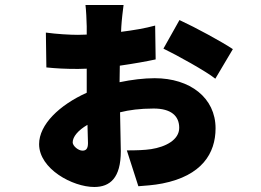

<svg xmlns="http://www.w3.org/2000/svg" viewBox="-20 -666 1040 766"><path d="M696 -586 632 -472C682 -448 802 -382 839 -352L909 -470C864 -500 761 -556 696 -586ZM329 -168 331 -95C331 -71 322 -65 309 -65C292 -65 270 -84 270 -98C270 -120 291 -146 329 -168ZM163 -536 165 -397C205 -393 239 -391 291 -391L326 -392V-331V-296C217 -247 136 -169 136 -91C136 8 270 80 356 80C419 80 462 44 462 -63L459 -218C495 -227 538 -233 593 -233C662 -233 695 -204 695 -156C695 -108 641 -80 583 -71C556 -67 524 -66 486 -66L532 77C556 75 593 73 628 66C785 35 840 -54 840 -154C840 -276 738 -354 597 -354C554 -354 505 -348 457 -338L458 -404C514 -412 564 -421 601 -429L599 -564C559 -553 511 -545 463 -539L464 -560C465 -581 471 -633 473 -646H321C323 -633 326 -580 326 -561V-528L291 -527C259 -527 207 -530 163 -536Z"/></svg>

Font: Noto Sans HK Black
Style: Regular
Weight: 900
Designer: Ryoko NISHIZUKA 西塚涼子 (kana, bopomofo & ideographs); Paul D. Hunt (Latin, Greek & Cyrillic); Sandoll Communications 산돌커뮤니
Foundry: Adobe
Version: Version 2.004;hotconv 1.0.118;makeotfexe 2.5.65603